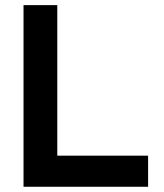

<svg xmlns="http://www.w3.org/2000/svg" viewBox="-20 -713 626 733"><path d="M69.8 0H545.4V-118.7H198.7V-693.4H69.8Z"/></svg>

Font: Cascadia Mono NF
Style: Bold
Weight: 700
Monospace: yes
Designer: Aaron Bell
Foundry: Saja Typeworks
Version: Version 2404.023